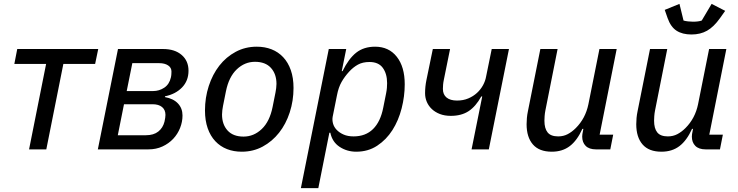

<svg xmlns="http://www.w3.org/2000/svg" viewBox="-20 -771 3811 991"><path d="M218 -441H54L69 -518H487L471 -441H307L219 0H130Z M589 -518H822Q882 -518 917.5 -487.5Q953 -457 953 -406Q953 -354 919.5 -319.5Q886 -285 832 -274L831 -270Q875 -262 898.5 -237Q922 -212 922 -175Q922 -142 909.5 -110.5Q897 -79 874 -54.5Q851 -30 818.5 -15Q786 0 746 0H485ZM733 -73Q773 -73 797 -92Q821 -111 829 -143Q834 -165 834 -178Q834 -204 816.5 -218.5Q799 -233 767 -233H620L588 -73ZM770 -301Q802 -301 828 -318.5Q854 -336 862 -371Q864 -379 864.5 -388Q865 -397 865 -402Q865 -422 847.5 -433.5Q830 -445 802 -445H663L634 -301Z M1228 12Q1186 12 1151.5 -1.5Q1117 -15 1091.5 -42Q1066 -69 1052 -109Q1038 -149 1038 -201Q1038 -267 1057.5 -327Q1077 -387 1112 -432Q1147 -477 1196.5 -503.5Q1246 -530 1305 -530Q1347 -530 1381.5 -516.5Q1416 -503 1441.5 -476Q1467 -449 1481 -409Q1495 -369 1495 -317Q1495 -251 1475.5 -191Q1456 -131 1420.5 -86Q1385 -41 1336 -14.5Q1287 12 1228 12ZM1237 -66Q1290 -66 1331 -105Q1372 -144 1387 -219L1402 -294Q1404 -305 1405.5 -316Q1407 -327 1407 -338Q1407 -389 1378.5 -420.5Q1350 -452 1296 -452Q1243 -452 1202 -413Q1161 -374 1146 -299L1131 -224Q1129 -213 1127.5 -202Q1126 -191 1126 -180Q1126 -129 1154.5 -97.5Q1183 -66 1237 -66Z M1677 -518H1767L1744 -404H1748Q1780 -469 1819 -499.5Q1858 -530 1916 -530Q1987 -530 2028 -478Q2069 -426 2069 -336Q2069 -274 2053 -211.5Q2037 -149 2005.5 -99.5Q1974 -50 1927 -19Q1880 12 1819 12Q1771 12 1733 -13Q1695 -38 1685 -86H1680L1623 200H1533ZM1805 -67Q1867 -67 1905.5 -105Q1944 -143 1958 -215L1973 -290Q1976 -305 1977 -317.5Q1978 -330 1978 -342Q1978 -390 1956 -420.5Q1934 -451 1887 -451Q1852 -451 1827.5 -437.5Q1803 -424 1782 -401Q1759 -376 1743 -348Q1727 -320 1719 -278L1697 -168Q1694 -151 1699 -133Q1704 -115 1718 -100.5Q1732 -86 1753.5 -76.5Q1775 -67 1805 -67Z M2469 -273H2464Q2436 -222 2399 -197.5Q2362 -173 2307 -173Q2275 -173 2250.5 -182.5Q2226 -192 2209 -208Q2192 -224 2183 -245Q2174 -266 2174 -290Q2174 -324 2181 -358L2214 -518H2303L2271 -360Q2268 -346 2267 -334Q2266 -322 2266 -312Q2266 -283 2285 -267.5Q2304 -252 2339 -252Q2371 -252 2397 -263Q2423 -274 2442 -291.5Q2461 -309 2473 -331Q2485 -353 2489 -376L2518 -518H2607L2503 0H2414Z M2858 -518 2795 -201Q2792 -186 2791 -171.5Q2790 -157 2790 -148Q2790 -108 2806.5 -87.5Q2823 -67 2861 -67Q2888 -67 2910 -78.5Q2932 -90 2952 -110Q3002 -160 3017 -233L3074 -518H3163L3075 -76H3145L3130 0H3056Q3021 0 3003 -18Q2985 -36 2985 -66Q2985 -71 2986 -79Q2987 -87 2989 -95L2991 -106H2986Q2959 -46 2921 -17Q2883 12 2828 12Q2763 12 2730.5 -25.5Q2698 -63 2698 -130Q2698 -145 2699.5 -162Q2701 -179 2705 -198L2769 -518Z M3424 -518 3361 -201Q3358 -186 3357 -171.5Q3356 -157 3356 -148Q3356 -108 3372.5 -87.5Q3389 -67 3427 -67Q3454 -67 3476 -78.5Q3498 -90 3518 -110Q3568 -160 3583 -233L3640 -518H3729L3641 -76H3711L3696 0H3622Q3587 0 3569 -18Q3551 -36 3551 -66Q3551 -71 3552 -79Q3553 -87 3555 -95L3557 -106H3552Q3525 -46 3487 -17Q3449 12 3394 12Q3329 12 3296.5 -25.5Q3264 -63 3264 -130Q3264 -145 3265.5 -162Q3267 -179 3271 -198L3335 -518ZM3549 -593Q3502 -593 3472 -612.5Q3442 -632 3426 -677L3411 -720L3487 -751L3508 -665Q3518 -662 3532 -660.5Q3546 -659 3557 -659Q3585 -659 3602 -665L3653 -751L3723 -715L3696 -677Q3664 -632 3629.5 -612.5Q3595 -593 3549 -593Z"/></svg>

Font: IBM Plex Sans Text
Style: Italic
Weight: 450
Italic angle: -11°
Designer: Mike Abbink, Paul van der Laan, Pieter van Rosmalen
Foundry: Bold Monday
Version: Version 3.005